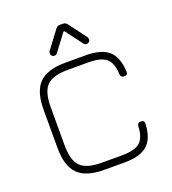

<svg xmlns="http://www.w3.org/2000/svg" viewBox="-150 -953 954 1066"><g transform="rotate(-20 327.5 -420.5)"><path d="M240 -690Q231 -690 225 -696Q219 -702 219 -711Q219 -716 223 -724L301 -828Q311 -841 326 -841H344Q359 -841 369 -828L447 -724Q451 -716 451 -711Q451 -702 445 -696Q439 -690 430 -690Q419 -690 413 -699L338 -799H332L257 -699Q251 -690 240 -690ZM283 0Q176 0 128 -48Q80 -96 80 -203V-430Q80 -537 128 -585Q176 -633 282 -633H403Q495 -633 538 -595Q581 -557 585 -472Q587 -450 565 -450Q544 -450 543 -471Q540 -538 508.5 -564.5Q477 -591 403 -591H282Q193 -591 157.5 -555Q122 -519 122 -430V-203Q122 -114 158 -78Q194 -42 283 -42H403Q477 -42 508.5 -68.5Q540 -95 543 -162Q544 -183 565 -183Q587 -183 585 -161Q581 -76 538 -38Q495 0 403 0Z"/></g></svg>

Font: Jura Light
Style: Regular
Weight: 300
Designer: Daniel Johnson, Alexei Vanyashin
Foundry: Daniel Johnson
Version: Version 5.103